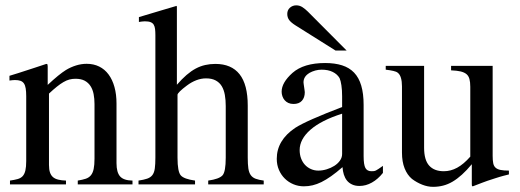

<svg xmlns="http://www.w3.org/2000/svg" viewBox="-20 -704 1984 733"><path d="M18.1 -14.6Q35.6 -17.1 47.6 -20.5Q59.6 -23.9 66.7 -31.7Q73.7 -39.6 76.9 -53.2Q80.1 -66.9 80.1 -89.4V-336.4Q80.1 -354.5 78.1 -366.5Q76.2 -378.4 71.3 -385.5Q66.4 -392.6 58.1 -395.5Q49.8 -398.4 37.1 -398.4Q32.2 -398.4 27.6 -397.9Q22.9 -397.5 16.1 -396.5V-414.6Q25.9 -417.5 49.8 -425Q73.7 -432.6 110.8 -444.8L156.7 -460Q160.6 -460 161.4 -457.5Q162.1 -455.1 162.1 -450.2V-379.9Q184.1 -400.4 201.4 -414.6Q218.8 -428.7 231.4 -436.5Q250 -447.8 270.3 -454.1Q290.5 -460.4 311 -460.4Q337.4 -460.4 358.6 -450Q379.9 -439.5 394.5 -419.7Q409.2 -399.9 417 -371.8Q424.8 -343.8 424.8 -308.6V-81.1Q424.8 -45.9 438.5 -30.5Q452.1 -15.1 485.8 -14.6V0H276.9V-14.6Q295.4 -17.6 307.6 -21.7Q319.8 -25.9 327.1 -34.9Q334.5 -43.9 337.6 -59.1Q340.8 -74.2 340.8 -98.6V-306.6Q340.8 -327.1 337.4 -344.7Q334 -362.3 325.7 -375.2Q317.4 -388.2 303.5 -395.8Q289.6 -403.3 268.1 -403.3Q255.9 -403.3 244.9 -400.4Q233.9 -397.5 222.2 -390.6Q210.4 -383.8 197 -373Q183.6 -362.3 167 -346.7V-74.2Q167 -56.6 170.9 -45.4Q174.8 -34.2 182.6 -27.6Q190.4 -21 202.9 -18.1Q215.3 -15.1 231.9 -14.6V0H18.1Z M508.8 -14.6Q529.3 -17.6 542 -22Q554.7 -26.4 561.8 -35.6Q568.8 -44.9 571 -60.8Q573.2 -76.7 573.2 -102.1V-569.8Q573.2 -583 572 -593Q570.8 -603 566.9 -609.6Q563 -616.2 554.9 -619.4Q546.9 -622.6 532.7 -622.6Q526.9 -622.6 521.7 -621.8Q516.6 -621.1 510.3 -620.1V-638.7Q561.5 -654.3 595.9 -664.3Q630.4 -674.3 654.3 -681.6L655.3 -677.7V-380.4Q674.3 -402.3 692.1 -417.7Q710 -433.1 727.5 -442.4Q745.1 -451.7 763.4 -455.8Q781.7 -460 802.2 -460Q863.3 -460 894.5 -420.7Q925.8 -381.3 925.8 -300.8V-102.1Q925.8 -76.7 928.2 -60.5Q930.7 -44.4 937.5 -35.2Q944.3 -25.9 956.3 -21.5Q968.3 -17.1 986.8 -14.6V0H774.9V-14.6Q816.9 -20.5 829.6 -34.7Q841.8 -48.3 841.8 -102.1V-299.3Q841.8 -322.3 838.4 -341.6Q835 -360.8 826.7 -374.8Q818.4 -388.7 803.7 -396.7Q789.1 -404.8 766.6 -404.8Q748 -404.8 729.5 -397.7Q710.9 -390.6 693.4 -377.4Q676.3 -364.7 667 -355.5Q657.7 -346.2 657.7 -342.3V-102.1Q657.7 -48.3 670.4 -34.2Q682.6 -20.5 724.6 -14.6V0H508.8Z M1303.2 -511.2H1260.7L1106.9 -607.9Q1090.8 -618.2 1083.7 -627.9Q1076.7 -637.7 1076.7 -650.9Q1076.7 -665.5 1086.9 -674.6Q1097.2 -683.6 1110.8 -683.6Q1124 -683.6 1134.8 -676.5Q1145.5 -669.4 1155.3 -659.7ZM1286.1 -270Q1206.1 -244.6 1165 -208.5Q1124 -172.4 1124 -131.3Q1124 -113.8 1129.4 -99.4Q1134.8 -85 1144.3 -74.7Q1153.8 -64.5 1167 -58.6Q1180.2 -52.7 1195.3 -52.7Q1210.9 -52.7 1227.1 -57.6Q1243.2 -62.5 1256.3 -70.8Q1269.5 -79.1 1277.8 -90.8Q1286.1 -102.5 1286.1 -116.2ZM1106.9 -215.8Q1128.9 -230 1174.3 -250Q1219.7 -270 1286.1 -295.4V-336.4Q1286.1 -360.4 1283.4 -378.2Q1280.8 -396 1276.4 -405.8Q1267.6 -420.9 1250.2 -429.4Q1232.9 -438 1208 -438Q1183.6 -438 1160.6 -425.3H1161.1Q1138.7 -412.1 1138.7 -389.6Q1138.7 -388.2 1139.4 -382.8Q1140.1 -377.4 1141.1 -371.1Q1142.1 -364.7 1142.8 -359.1Q1143.6 -353.5 1143.6 -352.1Q1143.6 -331.5 1132.6 -319.3Q1121.6 -307.1 1100.6 -307.1Q1089.4 -307.1 1080.8 -311Q1072.3 -314.9 1066.7 -321.5Q1061 -328.1 1058.1 -336.7Q1055.2 -345.2 1055.2 -354Q1055.2 -388.7 1096.7 -425.8Q1139.6 -463.4 1221.2 -463.4Q1258.3 -463.4 1285.9 -454.6Q1313.5 -445.8 1331.8 -426.8Q1350.1 -407.7 1359.1 -377.2Q1368.2 -346.7 1368.2 -303.2V-107.9Q1368.2 -75.2 1375 -62.7Q1381.8 -50.3 1397.9 -50.3Q1403.8 -50.3 1407.5 -50.8Q1411.1 -51.3 1415.3 -53.2Q1419.4 -55.2 1425.3 -59.3Q1431.2 -63.5 1441.9 -70.8V-43.9Q1422.9 -20 1399.9 -7.1Q1377 5.9 1352.5 5.9Q1335.9 5.9 1324 0.2Q1312 -5.4 1304.4 -14.9Q1296.9 -24.4 1292.7 -37.6Q1288.6 -50.8 1287.6 -65.9Q1264.2 -45.4 1244.4 -31.5Q1224.6 -17.6 1207.3 -9Q1189.9 -0.5 1173.6 3.4Q1157.2 7.3 1140.1 7.3Q1119.1 7.3 1100.3 -0.5Q1081.5 -8.3 1067.4 -22.2Q1053.2 -36.1 1044.9 -55.4Q1036.6 -74.7 1036.6 -97.7Q1036.6 -168.5 1106.9 -215.8Z M1599.1 -452.6V-140.1Q1599.1 -93.3 1618.4 -71.8Q1637.7 -50.3 1674.3 -50.3Q1700.7 -50.3 1725.3 -63.7Q1750 -77.1 1775.4 -106V-372.6Q1775.4 -390.6 1772.2 -402.3Q1769 -414.1 1761 -420.9Q1752.9 -427.7 1738.8 -431.2Q1724.6 -434.6 1702.1 -435.5V-452.6H1860.8V-108.9Q1860.8 -91.8 1863 -80.8Q1865.2 -69.8 1872.1 -63.7Q1878.9 -57.6 1891.1 -55.2Q1903.3 -52.7 1922.9 -52.7V-38.1Q1909.2 -34.7 1901.6 -32.7Q1894 -30.8 1887 -28.6Q1879.9 -26.4 1869.9 -23.2Q1859.9 -20 1840.8 -13.7Q1834.5 -11.7 1820.6 -6.3Q1806.6 -1 1785.2 7.3Q1782.2 7.3 1781.7 5.1Q1781.2 2.9 1781.2 -0.5V-77.1Q1761.7 -53.7 1743.7 -37.4Q1725.6 -21 1707.8 -10.5Q1689.9 0 1671.6 4.6Q1653.3 9.3 1633.3 9.3Q1612.8 9.3 1591.8 1Q1570.8 -7.3 1552.7 -21Q1534.7 -36.1 1524.7 -61.3Q1514.6 -86.4 1514.6 -121.6V-374.5Q1514.6 -393.1 1510.7 -406.5Q1506.8 -419.9 1498.5 -426.3Q1493.2 -430.7 1481.4 -433.3Q1469.7 -436 1452.6 -438V-452.6Z"/></svg>

Font: Dima Niloofar
Style: Regular
Weight: 400
Designer: R.Balvardi
Foundry: Dima Software Group
Version: Version 3.00;November 13, 2018;FontCreator 11.5.0.2427 64-bi